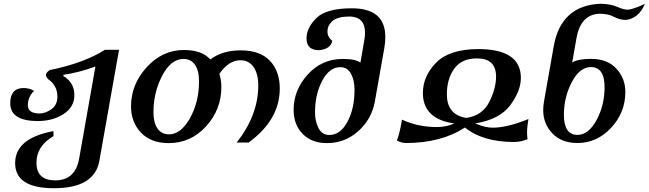

<svg xmlns="http://www.w3.org/2000/svg" viewBox="-20 -747 3433 1016"><path d="M265.6 249Q60.1 249 60.1 116.2Q60.1 -15.6 262.7 -53.2L263.2 -26.9Q172.9 25.9 172.9 113.8Q172.9 207.5 272.5 207.5Q378.4 207.5 398.9 91.8L484.9 -395Q398.4 -363.3 316.4 -351.1L314.9 -344.7Q373.5 -311 373.5 -243.2Q373.5 -180.7 316.4 -143.6Q259.3 -106.4 178.2 -106.4Q34.2 -107.4 34.2 -200.7Q34.2 -280.3 104 -281.2Q135.7 -281.2 160.6 -266.1Q127.4 -234.9 127.4 -189.5Q127.4 -147.9 187.5 -146.5Q220.2 -146.5 252 -168.9Q283.7 -191.4 283.7 -235.4Q283.7 -293.9 235.4 -327.6Q223.1 -340.3 223.1 -349.6L223.6 -353Q225.1 -364.3 244.1 -376.5Q421.9 -412.1 535.2 -483.4H609.9L505.9 103.5Q480.5 249 265.6 249Z M874.5 -36.1Q937 -36.1 985.1 -121.3Q1033.2 -206.5 1033.2 -317.4Q1033.2 -373 1011.7 -404.1Q990.2 -435.1 951.2 -435.1Q884.8 -435.1 838.4 -346.7Q792 -258.3 792 -152.3Q792 -98.6 813.2 -67.4Q834.5 -36.1 874.5 -36.1ZM872.6 10.3Q778.3 10.3 725.8 -45.4Q673.3 -101.1 673.3 -184.1Q673.3 -300.8 756.6 -391.6Q839.8 -482.4 953.1 -482.4Q1048.3 -482.4 1092.8 -432.6Q1157.2 -480.5 1253.4 -480.5Q1356 -480.5 1408.2 -425.5Q1460.4 -370.6 1460.4 -278.8Q1460.4 -112.3 1295.4 7.3H1232.4Q1346.7 -138.2 1346.7 -294.9Q1346.7 -356.4 1322 -392.3Q1297.4 -428.2 1251.5 -428.2Q1190.9 -428.2 1140.6 -356Q1151.4 -323.7 1151.4 -286.6Q1151.4 -168 1070.8 -78.9Q990.2 10.3 872.6 10.3Z M1723.1 -32.7Q1780.3 -32.7 1818.1 -101.8Q1856 -170.9 1856 -271.5Q1856 -322.8 1837.2 -357.2Q1818.4 -391.6 1780.3 -391.6Q1723.1 -391.6 1685.1 -319.8Q1647 -248 1647 -151.9Q1647 -106 1665.5 -69.3Q1684.1 -32.7 1723.1 -32.7ZM1709.5 10.3Q1628.9 10.3 1581.3 -38.8Q1533.7 -87.9 1533.7 -165Q1533.7 -270.5 1608.4 -352.8Q1683.1 -435.1 1793.9 -435.1Q1863.3 -435.1 1887.2 -415.5L1907.7 -533.2Q1911.6 -555.7 1911.6 -573.7Q1911.6 -656.2 1833 -659.7Q1768.6 -659.7 1740.7 -636.7Q1712.9 -613.8 1712.9 -580.6Q1712.9 -550.3 1738.3 -531.2Q1730 -486.3 1666 -481.4Q1602.1 -482.4 1602.1 -543.5Q1602.1 -600.6 1654.8 -651.9Q1707.5 -703.1 1841.8 -703.1Q2019 -703.1 2019 -551.3Q2019 -524.4 2013.7 -492.7L1963.9 -211.4Q1947.3 -117.2 1876.5 -53.5Q1805.7 10.3 1709.5 10.3Z M2127.4 9.8Q2099.6 8.3 2080.1 -3.9Q2094.2 -37.1 2107.4 -113.8Q2191.9 -74.7 2292 -74.7Q2343.3 -74.7 2384.3 -93.8Q2217.8 -116.7 2217.8 -254.9Q2217.8 -343.8 2287.8 -415.3Q2357.9 -486.8 2510.7 -487.3Q2736.3 -487.3 2736.3 -334.5Q2736.3 -266.6 2680.7 -190.9Q2625 -115.2 2494.6 -93.8Q2548.3 -71.3 2586.9 -71.3Q2664.1 -71.3 2776.4 -117.2Q2769 -73.7 2769 -46.4Q2769 -27.8 2771.5 -10.3Q2737.3 3.9 2701.2 4.4Q2534.2 4.4 2440.4 -72.3Q2314.5 9.8 2127.4 9.8ZM2447.8 -123Q2532.2 -135.3 2568.6 -206.8Q2605 -278.3 2605 -341.8Q2605 -438 2504.4 -438Q2422.9 -438 2383.8 -383.8Q2344.7 -329.6 2344.7 -248Q2344.7 -139.2 2447.8 -123Z M3036.1 -33.2Q3094.2 -33.2 3136.7 -111.6Q3179.2 -189.9 3179.2 -285.6Q3179.2 -392.1 3106.9 -392.1Q3047.4 -392.1 3005.6 -312Q2963.9 -231.9 2963.9 -139.6Q2963.9 -33.2 3036.1 -33.2ZM3036.1 9.8Q2951.7 9.8 2903.1 -41Q2854.5 -91.8 2854.5 -164.1Q2854.5 -186.5 2858.9 -211.4L2910.2 -502.4Q2948.2 -717.3 3155.8 -727.1Q3207.5 -727.1 3244.1 -711.4Q3280.8 -695.8 3299.3 -695.8Q3327.6 -695.8 3392.6 -726.6Q3359.9 -649.4 3292.5 -641.6Q3258.8 -641.6 3229 -658Q3199.2 -674.3 3151.4 -674.3Q3052.2 -669.9 3030.3 -543.9L3007.8 -416Q3038.1 -435.5 3106.9 -435.5Q3193.8 -435.5 3241.5 -384Q3289.1 -332.5 3289.1 -260.3Q3289.1 -151.4 3213.9 -70.8Q3138.7 9.8 3036.1 9.8Z"/></svg>

Font: Kelvinch
Style: Bold Italic
Weight: 700
Italic angle: -10°
Designer: Paul James Miller
Foundry: High-Logic / Made with FontCreator
Version: Version 3.30 September 23, 2016